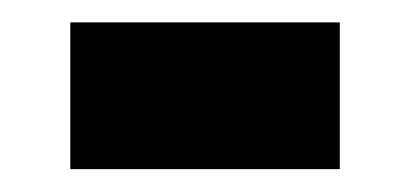

<svg xmlns="http://www.w3.org/2000/svg" viewBox="-20 -148 359 168"><path d="M41.5 -128.4H277.3V0H41.5Z"/></svg>

Font: Vazirmatn UI NL
Style: Bold
Weight: 700
Designer: Saber Rastikerdar
Foundry: Saber Rastikerdar
Version: Version 33.003